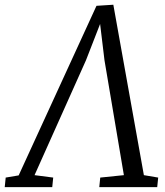

<svg xmlns="http://www.w3.org/2000/svg" viewBox="-64 -772 681 792"><path d="M403.5 -752.5 529.5 -49.5 588.5 -39.5 584.5 0H345.5L349.5 -39.5L447 -49.5L367 -523.5L344.5 -710L362.5 -708L290.5 -523L78.5 -49.5L155.5 -39.5L151.5 0H-44.5L-40.5 -39.5L13 -48.5L334 -748Z"/></svg>

Font: Merriweather 20pt Light
Style: Italic
Weight: 300
Italic angle: -7.8°
Version: Version 2.101